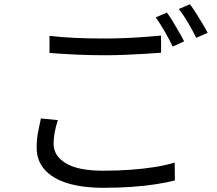

<svg xmlns="http://www.w3.org/2000/svg" viewBox="-20 -863 1040 919"><path d="M216.9 -691.4Q271.1 -684.7 338.7 -681.7Q406.2 -678.7 481.1 -678.7Q529.3 -678.7 577.7 -680.7Q626.1 -682.7 670.6 -686Q715.1 -689.4 751 -692.7V-610.6Q717.2 -608.3 672 -605.3Q626.7 -602.3 577.4 -600.5Q528.1 -598.6 481.5 -598.6Q406.4 -598.6 341.1 -601.8Q275.9 -605 216.9 -609.6ZM257 -288.1Q247.4 -258.8 241.9 -230.6Q236.5 -202.4 236.5 -174.8Q236.5 -117.1 295.2 -81.5Q353.9 -45.9 474.1 -45.9Q543.6 -45.9 607.2 -50.6Q670.8 -55.3 724.6 -64.1Q778.5 -72.9 816.1 -84.9L817.1 0.7Q781.3 10.1 728.8 18.4Q676.2 26.7 612 31.3Q547.7 35.9 476.5 35.9Q374.6 35.9 302.9 13.8Q231.3 -8.3 193.4 -51.2Q155.5 -94 155.5 -156.9Q155.5 -196.2 162.2 -231.1Q168.9 -265.9 175.7 -296ZM779.1 -802.6Q792.1 -785.2 806.9 -760.6Q821.7 -736 836.4 -710.7Q851.1 -685.4 861.3 -664.9L806.6 -640.2Q791.8 -671.2 768.9 -711.3Q745.9 -751.4 725.3 -779.8ZM889.3 -842.6Q902.9 -824.2 918.8 -799.3Q934.7 -774.5 949.6 -749.6Q964.5 -724.8 973.8 -706L919.4 -681.9Q903.2 -714.7 880.6 -753.3Q858 -791.9 836.1 -819.9Z"/></svg>

Font: Shanggu Sans SC VF
Style: Regular
Weight: 250
Designer: GuiWonder
Version: Version 1.021